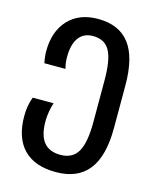

<svg xmlns="http://www.w3.org/2000/svg" viewBox="-118 -636 789 958"><g transform="rotate(15 277.0 -156.5)"><path d="M38 10Q38 -43 55 -89H163Q156 -69 151.5 -42.5Q147 -16 147 8Q147 80 175.5 115.5Q204 151 262 151Q324 151 351.5 104Q379 57 379 -50V-264Q379 -373 353 -418.5Q327 -464 267 -464Q219 -464 193.5 -429.5Q168 -395 168 -329Q168 -297 176 -270H67Q60 -302 60 -330Q60 -433 116 -493Q172 -553 269 -553Q378 -553 432 -483Q486 -413 486 -268V-48Q486 98 430 169Q374 240 262 240Q152 240 95 181Q38 122 38 10Z"/></g></svg>

Font: Noto Sans Georgian Medium Narrow
Style: Regular
Weight: 500
Width: 4
Designer: Monotype Design team
Foundry: Monotype Imaging Inc.
Version: Version 1.000